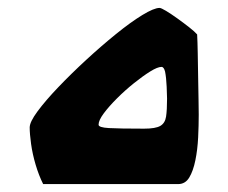

<svg xmlns="http://www.w3.org/2000/svg" viewBox="-20 -465 577 485"><path d="M402 -216Q402 -223 401 -246Q400 -269 397 -284Q394 -296 388 -296Q378 -296 359.5 -284.5Q341 -273 318.5 -255Q296 -237 275.5 -216.5Q255 -196 242 -178.5Q229 -161 229 -150Q229 -143 255 -141.5Q281 -140 344 -140Q373 -140 385 -147Q397 -154 399.5 -170.5Q402 -187 402 -216ZM430 0Q396 0 351.5 0Q307 0 259.5 0Q212 0 167.5 0Q123 0 89 0Q78 -22 70 -49Q62 -76 58.5 -101.5Q55 -127 55 -143Q55 -157 75 -184Q95 -211 127.5 -245Q160 -279 198 -314Q236 -349 273 -379Q310 -409 339.5 -427Q369 -445 383 -445Q387 -445 399.5 -437.5Q412 -430 428 -418.5Q444 -407 458 -396Q472 -385 478 -378Q479 -359 479.5 -330.5Q480 -302 480.5 -271Q481 -240 481.5 -214.5Q482 -189 482 -175Q482 -148 480.5 -117.5Q479 -87 473.5 -60Q468 -33 458 -16.5Q448 0 430 0Z"/></svg>

Font: Ruwudu
Style: Bold
Weight: 700
Designer: Becca Hirsbrunner Spalinger
Foundry: SIL International
Version: Version 3.000